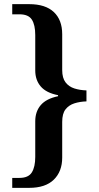

<svg xmlns="http://www.w3.org/2000/svg" viewBox="-20 -780 476 926"><path d="M39 126V78H74Q117 78 133.5 51.5Q150 25 150 -23V-195Q150 -242 176.5 -273Q203 -304 260 -316V-321Q203 -332 176.5 -363Q150 -394 150 -440V-611Q150 -660 133.5 -685.5Q117 -711 74 -711H39V-760H121Q199 -760 239.5 -722Q280 -684 280 -615V-442Q280 -404 296 -383Q312 -362 338.5 -353.5Q365 -345 397 -344V-291Q365 -290 338.5 -281.5Q312 -273 296 -252.5Q280 -232 280 -192V-20Q280 47 239.5 86.5Q199 126 121 126Z"/></svg>

Font: Noto Serif Hentaigana SemiBold
Style: Regular
Weight: 600
Designer: Kazuhiro Yamada
Foundry: nipponia
Version: Version 1.000; ttfautohint (v1.8.4.7-5d5b)